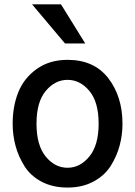

<svg xmlns="http://www.w3.org/2000/svg" viewBox="-20 -843 619 881"><path d="M147.5 -275.4Q147.5 -176.8 189.5 -125Q231.4 -73.2 290 -73.2Q347.7 -73.2 390.1 -125Q432.6 -176.8 432.6 -275.4Q432.6 -375 390.1 -425.8Q347.7 -476.6 290 -476.6Q232.4 -476.6 189.9 -425.8Q147.5 -375 147.5 -275.4ZM38.1 -275.4Q38.1 -355.5 64 -419.9Q89.8 -484.4 148.4 -526.4Q207 -568.4 290 -568.4Q412.1 -568.4 477.1 -483.9Q542 -399.4 542 -275.4Q542 -224.6 529.3 -176.3Q516.6 -127.9 488.8 -83Q460.9 -38.1 409.7 -10.3Q358.4 17.6 290 17.6Q221.7 17.6 170.9 -9.3Q120.1 -36.1 92.3 -80.6Q64.5 -125 51.3 -173.8Q38.1 -222.7 38.1 -275.4ZM127 -823.2H259.8L371.1 -643.6H278.3Z"/></svg>

Font: Gothic A1 SemiBold
Style: Regular
Weight: 600
Version: Version 2.50